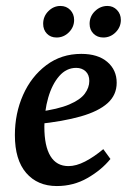

<svg xmlns="http://www.w3.org/2000/svg" viewBox="-20 -612 431 645"><path d="M253 -431Q309 -431 340.5 -404Q372 -377 372 -334Q372 -293 341.5 -265.5Q311 -238 251.5 -221Q192 -204 105 -195L107 -236Q175 -245 212.5 -261Q250 -277 265 -297.5Q280 -318 280 -340Q280 -361 267.5 -372.5Q255 -384 236 -384Q203 -384 179 -356.5Q155 -329 142 -284Q129 -239 129 -186Q129 -121 149.5 -87.5Q170 -54 210 -54Q236 -54 266 -69.5Q296 -85 327 -111L351 -78Q321 -41 274 -14Q227 13 171 13Q106 13 68 -31Q30 -75 30 -158Q30 -231 57.5 -293Q85 -355 135.5 -393Q186 -431 253 -431ZM327 -486Q307 -486 294 -499Q281 -512 281 -532Q281 -557 299 -574.5Q317 -592 341 -592Q360 -592 373 -578.5Q386 -565 386 -545Q386 -521 368.5 -503.5Q351 -486 327 -486ZM170 -486Q150 -486 137.5 -499Q125 -512 125 -532Q125 -557 142.5 -574.5Q160 -592 183 -592Q203 -592 216 -578.5Q229 -565 229 -545Q229 -521 211.5 -503.5Q194 -486 170 -486Z"/></svg>

Font: Yrsa Medium
Style: Italic
Weight: 500
Italic angle: -7.10001°
Designer: Anna Giedrys (Yrsa+Rasa design), David Brezina (Yrsa art-direction, Rasa art-direction, design)
Foundry: Rosetta Type Foundry
Version: Version 2.004